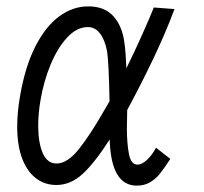

<svg xmlns="http://www.w3.org/2000/svg" viewBox="-20 -576 640 603"><path d="M34 -178.5Q34 -224 43.5 -277.5Q59.5 -368.5 91.5 -431Q123.5 -493.5 166.2 -524.8Q209 -556 257 -556Q308.5 -556 336.2 -525Q364 -494 370.5 -443Q374.5 -419.5 377 -361.5Q403.5 -415.5 428.2 -471Q453 -526.5 463 -552.5L528 -547.5Q501 -474.5 460.8 -390.2Q420.5 -306 379.5 -230.5L378.5 -173Q378.5 -125.5 385 -92.2Q391.5 -59 411.5 -59Q425.5 -59 441.5 -73.8Q457.5 -88.5 470 -112L515 -77Q495 -46.5 482 -30.2Q469 -14 451.2 -3.5Q433.5 7 409.5 7Q328.5 7 324.5 -138Q278 -65.5 240 -30.2Q202 5 157 5Q121.5 5 93.8 -15.5Q66 -36 50 -77.2Q34 -118.5 34 -178.5ZM100 -181Q100 -128 114.2 -95.2Q128.5 -62.5 157.5 -62.5Q192 -62.5 228.8 -109Q265.5 -155.5 311.5 -236.5L324 -258Q322 -373 316.5 -414Q309.5 -451 294 -471Q278.5 -491 256 -491Q221.5 -491 191.2 -458.5Q161 -426 139.2 -373.8Q117.5 -321.5 107.5 -263Q100 -221 100 -181Z"/></svg>

Font: JuliaMono Light
Style: Italic
Weight: 300
Italic angle: -9°
Monospace: yes
Designer: cormullion
Foundry: corm
Version: Version 0.054; ttfautohint (v1.8.4)